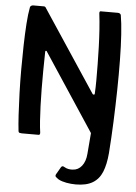

<svg xmlns="http://www.w3.org/2000/svg" viewBox="-60 -719 712 1006"><g transform="rotate(5 295.5 -215.5)"><path d="M535 -662Q542 -622 546 -562Q550 -502 551 -427Q552 -352 550.5 -269.5Q549 -187 545.5 -102Q542 -17 536 64Q531 123 515 162.5Q499 202 465.5 222Q432 242 377 242Q352 242 327.5 237.5Q303 233 286 224Q274 216 269.5 211Q265 206 270 197L292 159Q296 153 300.5 153Q305 153 311 157Q321 163 332.5 165Q344 167 354 166Q383 165 402 141Q421 117 424 77L433 -33L166 -438Q165 -442 161 -442Q157 -442 157 -437Q156 -386 155.5 -336.5Q155 -287 155.5 -240.5Q156 -194 157.5 -152Q159 -110 161.5 -74.5Q164 -39 168 -11Q168 0 161 0H71Q66 0 60.5 -1.5Q55 -3 54 -11Q50 -45 47 -96Q44 -147 42 -208Q40 -269 40 -333.5Q40 -398 41.5 -459.5Q43 -521 46.5 -573.5Q50 -626 57 -662Q58 -667 63 -670Q68 -673 73 -673H130Q137 -673 141 -665L423 -239Q425 -235 430 -235Q435 -235 435 -241Q437 -273 437 -312.5Q437 -352 436.5 -396Q436 -440 434.5 -486Q433 -532 430 -576.5Q427 -621 422 -661Q421 -673 428 -673H519Q525 -673 529.5 -670Q534 -667 535 -662Z"/></g></svg>

Font: Glory Thin SemiBold
Style: Regular
Weight: 600
Version: Version 1.011